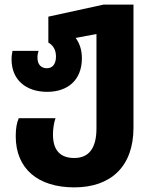

<svg xmlns="http://www.w3.org/2000/svg" viewBox="-20 -570 662 830"><path d="M301 240C459 240 557 150 557 -18V-550H427L189 -498V-386C208 -375 222 -357 222 -325C222 -295 208 -275 183 -275C158 -275 142 -291 142 -320C142 -331 143 -339 147 -350H34C32 -340 30 -328 30 -313C30 -225 92 -173 184 -173C274 -173 334 -225 334 -318C334 -352 325 -382 307 -406L397 -423V-15C397 71 364 113 301 113C241 113 209 80 209 12C209 -13 213 -40 220 -59H61C52 -38 48 -14 48 19C48 160 145 240 301 240Z"/></svg>

Font: Noto Sans Georgian SemiCondensed Extra
Style: Regular
Weight: 800
Width: 4
Designer: Monotype Design Team
Foundry: Monotype Imaging Inc.
Version: Version 1.901